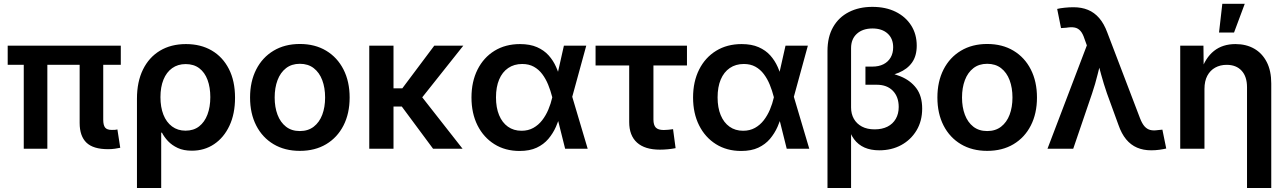

<svg xmlns="http://www.w3.org/2000/svg" viewBox="-20 -773 6691 998"><path d="M541.5 2.4Q464.4 2.4 429.2 -31.7Q394 -65.9 394 -133.8V-506.8H516.6V-150.9Q516.6 -122.1 526.4 -109.9Q536.1 -97.7 561 -97.7Q571.3 -97.7 578.1 -98.1Q585 -98.6 590.3 -100.1L605 -4.9Q593.8 -2.4 577.4 0Q561 2.4 541.5 2.4ZM103.5 0V-506.8H226.1V0ZM20 -436V-535.6H607.9V-436Z M691.9 204.1V-260.3Q691.9 -347.7 723.1 -411.4Q754.4 -475.1 811.5 -509.5Q868.7 -543.9 946.8 -543.9Q1023.4 -543.9 1080.6 -510.5Q1137.7 -477.1 1169.7 -414.6Q1201.7 -352.1 1201.7 -265.1Q1201.7 -181.2 1172.6 -119.4Q1143.6 -57.6 1093 -23.7Q1042.5 10.3 977.1 10.3Q934.1 10.3 903.8 -3.9Q873.5 -18.1 853.5 -39.3Q833.5 -60.5 821.8 -83.5H817.9V204.1ZM944.3 -93.8Q986.3 -93.8 1014.9 -116Q1043.5 -138.2 1058.3 -177.5Q1073.2 -216.8 1073.2 -268.1Q1073.2 -318.8 1058.8 -357.7Q1044.4 -396.5 1015.9 -418.2Q987.3 -439.9 945.3 -439.9Q904.3 -439.9 874.8 -418.7Q845.2 -397.5 829.6 -358.9Q814 -320.3 814 -268.1Q814 -216.3 829.3 -177Q844.7 -137.7 874.3 -115.7Q903.8 -93.8 944.3 -93.8Z M1538.6 11.2Q1460.4 11.2 1402.1 -23.4Q1343.8 -58.1 1311.8 -120.6Q1279.8 -183.1 1279.8 -266.1Q1279.8 -349.1 1311.8 -411.9Q1343.8 -474.6 1402.1 -509.5Q1460.4 -544.4 1538.6 -544.4Q1617.2 -544.4 1675.3 -509.5Q1733.4 -474.6 1765.4 -411.9Q1797.4 -349.1 1797.4 -266.1Q1797.4 -183.1 1765.4 -120.6Q1733.4 -58.1 1675.3 -23.4Q1617.2 11.2 1538.6 11.2ZM1538.6 -91.8Q1581.5 -91.8 1610.8 -114.5Q1640.1 -137.2 1655 -176.5Q1669.9 -215.8 1669.9 -266.1Q1669.9 -316.9 1655 -356.4Q1640.1 -396 1610.8 -418.7Q1581.5 -441.4 1538.6 -441.4Q1496.1 -441.4 1466.8 -418.7Q1437.5 -396 1422.6 -356.4Q1407.7 -316.9 1407.7 -266.1Q1407.7 -215.8 1422.6 -176.5Q1437.5 -137.2 1466.6 -114.5Q1495.6 -91.8 1538.6 -91.8Z M2025.4 -535.6V0H1899.4V-535.6ZM2388.2 -535.6 2136.7 -219.2H1991.7L1989.3 -314H2071.3L2237.3 -535.6ZM2231 0 2064.9 -224.1 2153.8 -293.9 2384.3 0Z M2680.7 11.7Q2606 11.7 2549.6 -23.7Q2493.2 -59.1 2461.9 -121.6Q2430.7 -184.1 2430.7 -266.1Q2430.7 -348.6 2462.2 -411.4Q2493.7 -474.1 2550.5 -509Q2607.4 -543.9 2683.1 -543.9Q2734.9 -543.9 2771.5 -527.8Q2808.1 -511.7 2832 -484.9Q2856 -458 2870.6 -424.8Q2885.3 -391.6 2893.6 -357.4H2931.2L2953.6 -272.9L3034.7 0H2917.5L2850.1 -269.5Q2841.8 -302.2 2829.3 -332.8Q2816.9 -363.3 2798.6 -387.7Q2780.3 -412.1 2754.6 -426.3Q2729 -440.4 2694.3 -440.4Q2652.3 -440.4 2621.6 -419.4Q2590.8 -398.4 2574.5 -359.6Q2558.1 -320.8 2558.1 -266.6Q2558.1 -213.4 2574.2 -174.6Q2590.3 -135.7 2620.1 -114.5Q2649.9 -93.3 2690.9 -93.3Q2725.6 -93.3 2752.2 -108.2Q2778.8 -123 2798.1 -147.9Q2817.4 -172.9 2830.3 -203.6Q2843.3 -234.4 2850.6 -266.6L2911.1 -535.6H3027.3L2953.6 -266.6L2930.7 -182.1H2894Q2884.8 -147.9 2869.6 -113.8Q2854.5 -79.6 2830.3 -51Q2806.2 -22.5 2769.8 -5.4Q2733.4 11.7 2680.7 11.7Z M3410.2 4.9Q3332 4.9 3291.3 -31.7Q3250.5 -68.4 3250.5 -138.7V-432.6H3075.7V-535.6H3550.8V-432.6H3376.5V-151.9Q3376.5 -123 3388.7 -110.1Q3400.9 -97.2 3430.2 -97.2Q3440.4 -97.2 3454.3 -98.6Q3468.3 -100.1 3478.5 -101.6L3491.7 -2.9Q3472.2 1 3451.4 2.9Q3430.7 4.9 3410.2 4.9Z M3832.5 11.7Q3757.8 11.7 3701.4 -23.7Q3645 -59.1 3613.8 -121.6Q3582.5 -184.1 3582.5 -266.1Q3582.5 -348.6 3614 -411.4Q3645.5 -474.1 3702.4 -509Q3759.3 -543.9 3835 -543.9Q3886.7 -543.9 3923.3 -527.8Q3960 -511.7 3983.9 -484.9Q4007.8 -458 4022.5 -424.8Q4037.1 -391.6 4045.4 -357.4H4083L4105.5 -272.9L4186.5 0H4069.3L4002 -269.5Q3993.7 -302.2 3981.2 -332.8Q3968.8 -363.3 3950.4 -387.7Q3932.1 -412.1 3906.5 -426.3Q3880.9 -440.4 3846.2 -440.4Q3804.2 -440.4 3773.4 -419.4Q3742.7 -398.4 3726.3 -359.6Q3710 -320.8 3710 -266.6Q3710 -213.4 3726.1 -174.6Q3742.2 -135.7 3772 -114.5Q3801.8 -93.3 3842.8 -93.3Q3877.4 -93.3 3904.1 -108.2Q3930.7 -123 3950 -147.9Q3969.2 -172.9 3982.2 -203.6Q3995.1 -234.4 4002.4 -266.6L4063 -535.6H4179.2L4105.5 -266.6L4082.5 -182.1H4045.9Q4036.6 -147.9 4021.5 -113.8Q4006.3 -79.6 3982.2 -51Q3958 -22.5 3921.6 -5.4Q3885.3 11.7 3832.5 11.7Z M4281.2 204.1V-508.3Q4281.2 -581.1 4310.5 -632.3Q4339.8 -683.6 4392.6 -710.4Q4445.3 -737.3 4514.6 -737.3Q4584 -737.3 4635.7 -711.7Q4687.5 -686 4716.3 -640.6Q4745.1 -595.2 4745.1 -535.6Q4745.1 -482.4 4720.7 -448Q4696.3 -413.6 4651.6 -395Q4606.9 -376.5 4545.4 -370.1V-402.3Q4609.4 -397 4660.9 -376Q4712.4 -355 4742.9 -314.5Q4773.4 -273.9 4773.4 -208.5Q4773.4 -144 4744.1 -95.2Q4714.8 -46.4 4664.6 -19Q4614.3 8.3 4550.3 8.3Q4506.3 8.3 4473.6 -6.1Q4440.9 -20.5 4419.4 -49.3Q4397.9 -78.1 4387.7 -121.1L4403.8 -124V204.1ZM4526.4 -100.6Q4564.9 -100.6 4593 -114.7Q4621.1 -128.9 4636.2 -155.3Q4651.4 -181.6 4651.4 -216.8Q4651.4 -270 4620.8 -301.3Q4590.3 -332.5 4537.6 -332.5H4478.5V-426.8H4514.2Q4547.9 -426.8 4572 -439Q4596.2 -451.2 4609.4 -473.9Q4622.6 -496.6 4622.6 -527.3Q4622.6 -572.8 4593.5 -598.9Q4564.5 -625 4515.1 -625Q4464.4 -625 4434.1 -597.7Q4403.8 -570.3 4403.8 -522.9V-214.4Q4403.8 -181.2 4418.2 -155.5Q4432.6 -129.9 4460 -115.2Q4487.3 -100.6 4526.4 -100.6Z M5111.3 11.2Q5033.2 11.2 4974.9 -23.4Q4916.5 -58.1 4884.5 -120.6Q4852.5 -183.1 4852.5 -266.1Q4852.5 -349.1 4884.5 -411.9Q4916.5 -474.6 4974.9 -509.5Q5033.2 -544.4 5111.3 -544.4Q5189.9 -544.4 5248 -509.5Q5306.2 -474.6 5338.1 -411.9Q5370.1 -349.1 5370.1 -266.1Q5370.1 -183.1 5338.1 -120.6Q5306.2 -58.1 5248 -23.4Q5189.9 11.2 5111.3 11.2ZM5111.3 -91.8Q5154.3 -91.8 5183.6 -114.5Q5212.9 -137.2 5227.8 -176.5Q5242.7 -215.8 5242.7 -266.1Q5242.7 -316.9 5227.8 -356.4Q5212.9 -396 5183.6 -418.7Q5154.3 -441.4 5111.3 -441.4Q5068.8 -441.4 5039.6 -418.7Q5010.3 -396 4995.4 -356.4Q4980.5 -316.9 4980.5 -266.1Q4980.5 -215.8 4995.4 -176.5Q5010.3 -137.2 5039.3 -114.5Q5068.4 -91.8 5111.3 -91.8Z M5424.8 0 5629.4 -537.1 5617.2 -570.8Q5608.4 -598.6 5595.9 -612.5Q5583.5 -626.5 5565.7 -629.9Q5547.9 -633.3 5522.5 -628.9L5495.1 -627L5475.1 -726.6Q5490.7 -730.5 5513.7 -732.9Q5536.6 -735.4 5560.1 -735.4Q5602.1 -735.4 5635.3 -721.7Q5668.5 -708 5693.6 -679Q5718.8 -649.9 5735.8 -603.5L5905.8 -158.2Q5916.5 -130.4 5929.4 -116Q5942.4 -101.6 5959.2 -97.4Q5976.1 -93.3 5998 -96.7L6022 -99.1L6042 -1Q6027.8 2.4 6006.8 5.4Q5985.8 8.3 5963.4 8.3Q5922.9 8.3 5890.4 -5.6Q5857.9 -19.5 5833.7 -48.6Q5809.6 -77.6 5793.5 -124L5733.9 -287.6Q5716.8 -337.4 5703.6 -385.7Q5690.4 -434.1 5676.8 -485.8H5710.4Q5697.3 -435.1 5685.3 -386Q5673.3 -336.9 5656.7 -287.6L5558.6 0Z M6240.7 -310.5V0H6114.7V-535.6H6235.4L6236.8 -402.3H6222.2Q6245.1 -472.2 6290 -508.1Q6335 -543.9 6401.9 -543.9Q6457.5 -543.9 6499.3 -520Q6541 -496.1 6564.5 -450.4Q6587.9 -404.8 6587.9 -338.9V204.1H6461.9V-319.3Q6461.9 -375 6433.8 -405.5Q6405.8 -436 6356 -436Q6322.8 -436 6296.6 -421.6Q6270.5 -407.2 6255.6 -379.4Q6240.7 -351.6 6240.7 -310.5ZM6316.4 -604 6333.5 -753.4H6450.2L6394.5 -604Z"/></svg>

Font: Inter 20pt SemiBold
Style: Regular
Weight: 600
Version: Version 4.001;git-66647c0bb